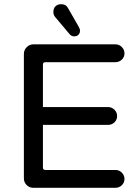

<svg xmlns="http://www.w3.org/2000/svg" viewBox="-20 -894 663 915"><path d="M311.5 -731.4 244.1 -811.5Q234.4 -821.3 234.4 -836.9Q234.4 -854.5 244.6 -864.3Q254.9 -874 271.5 -874Q294.9 -874 304.7 -854.5L354.5 -767.6Q361.3 -755.9 361.3 -748Q361.3 -736.3 354 -728.5Q346.7 -720.7 334 -720.7Q320.3 -720.7 311.5 -731.4ZM93.8 -43.9V-636.7Q93.8 -655.3 106.9 -668.9Q120.1 -682.6 138.7 -682.6H530.3Q547.9 -682.6 560.5 -669.9Q573.2 -657.2 573.2 -639.6Q573.2 -622.1 560.5 -609.9Q547.9 -597.7 530.3 -597.7H196.3Q184.6 -597.7 184.6 -585.9V-383.8H495.1Q512.7 -383.8 525.4 -371.1Q538.1 -358.4 538.1 -340.8Q538.1 -323.2 525.4 -311Q512.7 -298.8 495.1 -298.8H184.6V-95.7Q184.6 -84 196.3 -84H530.3Q547.9 -84 560.5 -71.3Q573.2 -58.6 573.2 -41Q573.2 -23.4 560.5 -11.2Q547.9 1 530.3 1H138.7Q120.1 1 106.9 -12.2Q93.8 -25.4 93.8 -43.9Z"/></svg>

Font: jf-openhuninn-1.0
Style: Regular
Weight: 400
Designer: [Kosugi Maru]
      Designed by Motoya company      

      [Varela Round]
      Joe Prince(Latin component); Avraham Co
Foundry: justfont CO.,LTD.
Version: 1.0